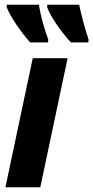

<svg xmlns="http://www.w3.org/2000/svg" viewBox="-20 -795 396 815"><path d="M108 -615H184L185 -627C167 -674 152 -731 145 -775H9L8 -765C23 -725 71 -656 108 -615ZM281 -615H355L356 -627C337 -685 324 -737 316 -775H181L180 -765C195 -723 241 -658 281 -615ZM3 0H151L267 -548H119Z"/></svg>

Font: Noto Sans Display SemiCondensed Extra
Style: Italic
Weight: 800
Width: 4
Italic angle: -12°
Designer: Monotype Design Team
Foundry: Monotype Imaging Inc.
Version: Version 1.900